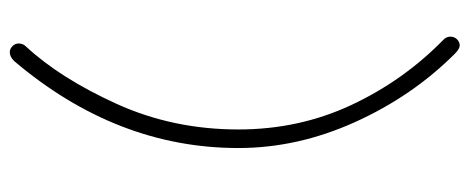

<svg xmlns="http://www.w3.org/2000/svg" viewBox="-304 -538 961 393"><g transform="rotate(90 176.5 -341.5)"><path d="M87 119Q80 119 74.5 113.5Q69 108 69 101Q69 92 75 86Q140 16 192.5 -99.5Q245 -215 245 -349Q245 -473 195 -580Q145 -687 61 -769Q55 -775 55 -783Q55 -791 60.5 -796.5Q66 -802 73 -802Q80 -802 90 -792Q177 -705 230 -587.5Q283 -470 283 -349Q283 -100 105 110Q96 119 87 119Z"/></g></svg>

Font: Comic Neue Light
Style: Regular
Weight: 300
Designer: Craig Rozynski
Foundry: Craig Rozynski
Version: Version 2.003